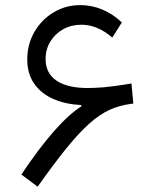

<svg xmlns="http://www.w3.org/2000/svg" viewBox="-20 -701 600 736"><path d="M290.7 -298.3 292.6 -293.8Q245.6 -264.5 187.4 -198.6Q129.2 -132.6 61.9 -32L124.3 14.7Q186.9 -73.9 234.5 -132.6Q282.1 -191.3 321.8 -226.7Q361.5 -262.2 399.5 -279.7Q437.6 -297.1 481.2 -302.7L491.1 -304L483.9 -381.2L472.8 -379.2Q414.5 -369.5 378.5 -366.5Q342.5 -363.6 316.4 -363.6Q237.7 -363.6 196.2 -392.1Q154.8 -420.6 154.8 -474.6Q154.8 -512.1 173 -541.8Q191.1 -571.6 222.2 -588.9Q253.3 -606.2 292.1 -606.2Q353.8 -606.2 410.4 -556.9L447.1 -614.9Q413.4 -647.1 372.5 -664.3Q331.6 -681.4 288.3 -681.4Q231.5 -681.4 185.4 -653.6Q139.2 -625.7 111.9 -578.6Q84.5 -531.5 84.5 -473.1Q84.5 -418.3 111.1 -380.2Q137.7 -342.1 184.3 -321.7Q230.8 -301.3 290.7 -298.3Z"/></svg>

Font: Estedad-FD VF
Style: Regular
Weight: 100
Designer: Amin Abedi
Version: Version 7.3